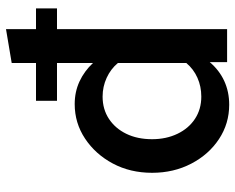

<svg xmlns="http://www.w3.org/2000/svg" viewBox="-92 -685 784 640"><g transform="rotate(-90 300.0 -365.0)"><path d="M271 7Q208 7 156.5 -27Q105 -61 74.5 -119.5Q44 -178 44 -250Q44 -323 75 -381Q106 -439 158 -473.5Q210 -508 273 -508Q314 -508 348.5 -492Q383 -476 410 -447V-567H284V-637H410V-718L523 -737V-637H592V-567H523V0H413V-58Q386 -26 350 -9.5Q314 7 271 7ZM298 -86Q332 -86 361 -99Q390 -112 410 -136V-364Q390 -388 360.5 -401.5Q331 -415 298 -415Q256 -415 224 -394Q192 -373 174 -336Q156 -299 156 -250Q156 -203 174 -165.5Q192 -128 224 -107Q256 -86 298 -86Z"/></g></svg>

Font: Red Hat Mono SemiBold
Style: Regular
Weight: 600
Monospace: yes
Designer: Pentagram, MCKL
Foundry: Pentagram, MCKL
Version: Version 1.023